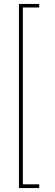

<svg xmlns="http://www.w3.org/2000/svg" viewBox="-20 -831 279 974"><path d="M76 123V-811H179V-793H96V104H179V123Z"/></svg>

Font: DM Sans 17pt Thin
Style: Regular
Weight: 250
Version: Version 4.004;gftools[0.9.30]